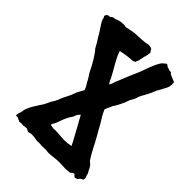

<svg xmlns="http://www.w3.org/2000/svg" viewBox="-219 -880 1015 1015"><g transform="rotate(45 288.0 -372.5)"><path d="M19.5 -703.1C22.5 -698.2 25.4 -695.3 28.3 -678.7C40 -656.2 55.7 -636.7 68.4 -614.3C75.2 -601.6 82 -591.8 88.9 -581.1C95.7 -570.3 101.6 -558.6 108.4 -546.9C127.9 -527.3 160.2 -471.7 171.9 -445.3C178.7 -429.7 192.4 -414.1 199.2 -399.4C207 -382.8 218.8 -370.1 223.6 -351.6C220.7 -346.7 203.1 -315.4 201.2 -310.5C198.2 -302.7 196.3 -294.9 193.4 -288.1C186.5 -272.5 177.7 -255.9 169.9 -240.2C166 -232.4 163.1 -222.7 160.2 -214.8C159.2 -211.9 157.2 -212.9 153.3 -201.2C138.7 -182.6 133.8 -162.1 122.1 -143.6C111.3 -127 68.4 -67.4 70.3 -39.1C67.4 -27.3 61.5 -17.6 61.5 -1C68.4 -1 74.2 -1 79.1 0C83 2.9 84 5.9 91.8 5.9C91.8 8.8 95.7 10.7 103.5 9.8C108.4 7.8 116.2 7.8 127 9.8C134.8 6.8 141.6 7.8 152.3 6.8C159.2 10.7 164.1 14.6 170.9 15.6C177.7 12.7 183.6 10.7 188.5 10.7C196.3 10.7 205.1 10.7 212.9 11.7C221.7 12.7 228.5 15.6 239.3 15.6C250 15.6 258.8 13.7 267.6 16.6C279.3 15.6 290 15.6 300.8 15.6C305.7 15.6 312.5 17.6 319.3 17.6C345.7 17.6 371.1 11.7 398.4 11.7C413.1 11.7 428.7 13.7 445.3 13.7C457 13.7 467.8 11.7 478.5 10.7C486.3 5.9 485.4 -1 500 -1C504.9 5.9 508.8 10.7 516.6 11.7C523.4 8.8 525.4 8.8 530.3 5.9C538.1 -4.9 542 -7.8 553.7 -12.7C554.7 -16.6 555.7 -20.5 555.7 -24.4C555.7 -32.2 547.9 -42 547.9 -53.7C535.2 -69.3 535.2 -89.8 508.8 -106.4C482.4 -144.5 463.9 -188.5 439.5 -230.5C426.8 -250 417 -272.5 404.3 -292C391.6 -311.5 378.9 -333 370.1 -355.5C374 -366.2 378.9 -376 386.7 -392.6C387.7 -399.4 393.6 -404.3 396.5 -409.2C403.3 -419.9 416 -446.3 420.9 -457L426.8 -474.6C431.6 -489.3 440.4 -499 445.3 -511.7C448.2 -518.6 449.2 -525.4 452.1 -532.2C457 -543 461.9 -550.8 466.8 -559.6C478.5 -580.1 487.3 -599.6 495.1 -620.1C498 -624 500 -628.9 502.9 -632.8C509.8 -647.5 521.5 -666 526.4 -678.7C529.3 -685.5 527.3 -692.4 530.3 -699.2C527.3 -704.1 530.3 -709 529.3 -712.9C524.4 -721.7 505.9 -722.7 486.3 -734.4C484.4 -738.3 481.4 -741.2 476.6 -743.2C464.8 -738.3 460 -749 449.2 -748C444.3 -752 440.4 -755.9 433.6 -758.8C425.8 -753.9 412.1 -742.2 407.2 -734.4C387.7 -703.1 375 -662.1 362.3 -627.9C345.7 -589.8 329.1 -551.8 314.5 -513.7C310.5 -506.8 303.7 -488.3 302.7 -481.4C298.8 -474.6 297.9 -469.7 293.9 -464.8C289.1 -473.6 285.2 -476.6 277.3 -496.1C254.9 -542 223.6 -583 209 -629.9C238.3 -636.7 267.6 -640.6 295.9 -641.6C298.8 -644.5 303.7 -644.5 307.6 -647.5C310.5 -654.3 313.5 -662.1 316.4 -668.9C315.4 -677.7 321.3 -683.6 321.3 -698.2C328.1 -709 327.1 -724.6 330.1 -737.3C325.2 -744.1 322.3 -749 318.4 -755.9C313.5 -758.8 306.6 -760.7 299.8 -760.7C296.9 -760.7 293 -760.7 289.1 -761.7C281.2 -753.9 209 -753.9 195.3 -752C176.8 -749 159.2 -746.1 140.6 -741.2C136.7 -743.2 132.8 -744.1 127.9 -744.1C124 -744.1 117.2 -744.1 106.4 -743.2C98.6 -743.2 78.1 -735.4 71.3 -732.4C56.6 -733.4 54.7 -727.5 43.9 -720.7C30.3 -721.7 22.5 -715.8 19.5 -703.1ZM226.6 -97.7C229.5 -109.4 236.3 -114.3 240.2 -125C243.2 -132.8 246.1 -140.6 249 -149.4C256.8 -171.9 266.6 -192.4 281.2 -211.9C284.2 -224.6 288.1 -233.4 300.8 -245.1L302.7 -244.1C310.5 -230.5 377.9 -108.4 383.8 -94.7C368.2 -90.8 352.5 -88.9 336.9 -88.9C313.5 -88.9 289.1 -92.8 264.6 -92.8C259.8 -92.8 254.9 -91.8 251 -91.8C244.1 -94.7 233.4 -92.8 226.6 -97.7Z"/></g></svg>

Font: Caesar Dressing Cyrillic
Style: Regular
Weight: 400
Designer: Dathan Boardman
Foundry: Open Window
Version: Version 1.00;July 2, 2020;FontCreator 13.0.0.2642 64-bit